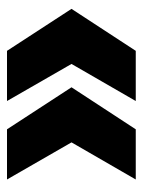

<svg xmlns="http://www.w3.org/2000/svg" viewBox="50 -542 410 551"><g transform="rotate(-90 255.5 -266.0)"><path d="M160.4 -81.9H16.4L122.9 -266.3L16.4 -451.4H160.4L281 -266.3ZM385.6 -81.9H241.6L348 -266.3L241.6 -451.4H385.6L506.1 -266.3Z"/></g></svg>

Font: Alexandria
Style: Regular
Weight: 400
Designer: Mohamed Gaber
Foundry: Kief Type Foundry
Version: Version 5.100